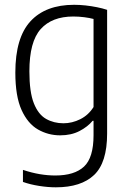

<svg xmlns="http://www.w3.org/2000/svg" viewBox="-20 -570 551 820"><path d="M218.5 230Q185 230 147 224Q109 218 78 207V155.5Q115.5 168 149.8 173.8Q184 179.5 216 179.5Q298 179.5 338.8 141.5Q379.5 103.5 379.5 7.5V-54H375.5Q354.5 -28.5 319.2 -10.2Q284 8 237 8Q186 8 142.2 -17Q98.5 -42 72 -100.5Q45.5 -159 45.5 -260Q45.5 -409 110.2 -479.2Q175 -549.5 296.5 -549.5Q320 -549.5 345.2 -546.8Q370.5 -544 394.2 -539.2Q418 -534.5 437.5 -528V0.5Q437.5 124.5 382 177.2Q326.5 230 218.5 230ZM251 -43.5Q288 -43.5 323 -61Q358 -78.5 379.5 -113V-489Q363 -493.5 339.8 -496.5Q316.5 -499.5 293 -499.5Q202 -499.5 153.8 -445.8Q105.5 -392 105.5 -265.5Q105.5 -177 124.5 -129Q143.5 -81 176.8 -62.2Q210 -43.5 251 -43.5Z"/></svg>

Font: Encode Sans SemiCondensed Light
Style: Regular
Weight: 300
Width: 4
Designer: Multiple Designers
Foundry: Impallari Type
Version: Version 3.002